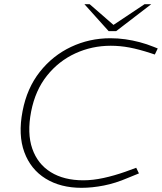

<svg xmlns="http://www.w3.org/2000/svg" viewBox="-20 -893 775 919"><path d="M370 6Q270 6 198.5 -38Q127 -82 96.5 -164.5Q66 -247 88 -361Q109 -471 170.5 -549Q232 -627 320 -668.5Q408 -710 508 -710Q545 -710 580 -705Q615 -700 649 -691Q683 -682 715 -669L735 -661L721 -632L703 -638Q645 -657 600 -665.5Q555 -674 510 -674Q420 -674 340.5 -637.5Q261 -601 205 -531Q149 -461 129 -359Q109 -255 134.5 -181.5Q160 -108 223 -69Q286 -30 379 -30Q424 -30 475 -41Q526 -52 580 -71L632 -90L645 -63L591 -41Q533 -16 477 -5Q421 6 370 6ZM500 -744 519 -771 672 -873H704L536 -744ZM500 -744 384 -873H409L531 -767L536 -744Z"/></svg>

Font: REM Thin
Style: Italic
Weight: 250
Italic angle: -11°
Designer: Octavio Pardo
Foundry: Ashler Design
Version: Version 1.005;gftools[0.9.28]